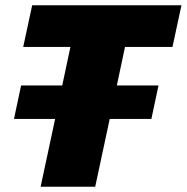

<svg xmlns="http://www.w3.org/2000/svg" viewBox="-20 -708 708 728"><path d="M134 0 189 -257H33L60 -384H216L247 -530H68L102 -688H668L634 -530H454L423 -384H581L554 -257H396L341 0Z"/></svg>

Font: Saira ExtraBold
Style: Italic
Weight: 800
Italic angle: -12°
Designer: Hector Gatti with collaboration of the Omnibus-Type team
Foundry: Omnibus-Type
Version: Version 1.100; ttfautohint (v1.8.3)